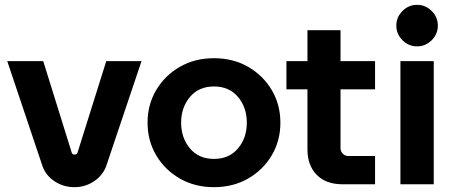

<svg xmlns="http://www.w3.org/2000/svg" viewBox="-20 -763 1880 795"><path d="M288 12Q243 12 206.5 -12Q170 -36 156 -75L10 -510H159L277 -131Q280 -123 289 -123Q298 -123 301 -131L420 -510H566L420 -76Q406 -37 369.5 -12.5Q333 12 288 12Z M866 12Q787 12 725 -23.5Q663 -59 627 -119.5Q591 -180 591 -255Q591 -330 627 -390.5Q663 -451 725 -486.5Q787 -522 866 -522Q945 -522 1007 -486.5Q1069 -451 1105 -390.5Q1141 -330 1141 -255Q1141 -180 1105 -119.5Q1069 -59 1007 -23.5Q945 12 866 12ZM866 -105Q929 -105 965.5 -148.5Q1002 -192 1002 -255Q1002 -318 965.5 -361.5Q929 -405 866 -405Q803 -405 766.5 -361.5Q730 -318 730 -255Q730 -192 766.5 -148.5Q803 -105 866 -105Z M1398 0Q1330 0 1291.5 -39Q1253 -78 1253 -145V-393H1166V-510H1253V-638H1390V-510H1533V-393H1390V-149Q1390 -136 1399.5 -126.5Q1409 -117 1422 -117H1533V0Z M1638 0V-510H1776V0ZM1707 -571Q1672 -571 1646.5 -596.5Q1621 -622 1621 -657Q1621 -692 1646.5 -717.5Q1672 -743 1707 -743Q1742 -743 1767.5 -717.5Q1793 -692 1793 -657Q1793 -622 1767.5 -596.5Q1742 -571 1707 -571Z"/></svg>

Font: MuseoModerno SemiBold
Style: Regular
Weight: 600
Designer: Pablo Cosgaya, Héctor Gatti, Marcela Romero, and the Authors of The MuseoModerno Project.
Foundry: Omnibus-Type Team
Version: Version 1.001